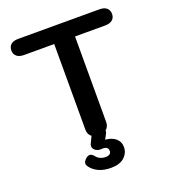

<svg xmlns="http://www.w3.org/2000/svg" viewBox="-162 -817 1018 1152"><g transform="rotate(-20 347.5 -241.0)"><path d="M669 -648Q669 -624 652.5 -610.5Q636 -597 607 -597H414V-50Q414 -22 394 -5Q394 5 390 13L372 47Q414 50 438.5 71.5Q463 93 463 126Q463 164 434 191Q405 218 348 218Q303 218 270.5 203Q238 188 219 162Q211 151 211 141Q211 128 228 112Q241 101 252 101Q266 101 279 117Q290 132 306.5 139Q323 146 338 146Q355 146 365 139.5Q375 133 375 120Q375 88 332 92Q311 94 295 83Q279 72 279 55Q279 47 283 39L303 -3Q281 -19 281 -50V-597H88Q59 -597 42.5 -610.5Q26 -624 26 -648Q26 -673 42 -686.5Q58 -700 88 -700H607Q637 -700 653 -686.5Q669 -673 669 -648Z"/></g></svg>

Font: Kodchasan
Style: Bold
Weight: 700
Designer: Katatrad Aksorn Co.,Ltd.
Foundry: Cadson Demak Co.,Ltd.
Version: Version 1.000; ttfautohint (v1.6)